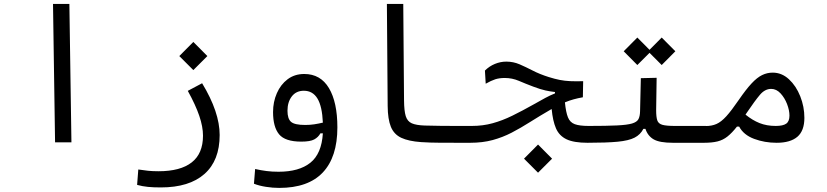

<svg xmlns="http://www.w3.org/2000/svg" viewBox="-20 -713 4142 962"><path d="M255.9 0 245.6 -693.4H327.6L337.9 0Z M785.6 226.1Q748.5 226.1 721.2 223.4Q693.8 220.7 667 213.4L672.9 136.2Q700.2 140.1 721.9 142.6Q743.7 145 774.4 145Q883.8 145 940.4 100.8Q997.1 56.6 997.1 -33.2Q997.1 -78.1 978.5 -132.6Q960 -187 920.9 -257.8L992.7 -295.9Q1080.6 -150.9 1080.6 -36.6Q1080.6 91.3 1004.4 158.7Q928.2 226.1 785.6 226.1ZM948.7 -361.8 878.4 -432.1 948.7 -502.9 1019 -432.1Z M1378.9 228.5Q1346.2 228.5 1312.3 223.1Q1278.3 217.8 1252.4 207.5L1258.3 133.8Q1288.6 140.6 1315.9 144Q1343.3 147.5 1375.5 147.5Q1478.5 147.5 1534.9 102.5Q1591.3 57.6 1597.7 -44.9H1585.4Q1574.7 -25.4 1554.4 -14.4Q1534.2 -3.4 1489.7 -3.4Q1408.7 -3.4 1378.4 -40Q1348.1 -76.7 1348.1 -151.4Q1348.1 -202.6 1367.2 -246.1Q1386.2 -289.6 1421.1 -315.9Q1456.1 -342.3 1504.4 -342.3Q1585.9 -342.3 1628.2 -271.5Q1670.4 -200.7 1670.4 -74.7Q1670.4 73.7 1597.4 151.1Q1524.4 228.5 1378.9 228.5ZM1597.7 -98.6Q1594.2 -180.2 1570.6 -219.2Q1546.9 -258.3 1502.4 -258.3Q1463.9 -258.3 1442.1 -230Q1420.4 -201.7 1420.4 -158.2Q1420.4 -117.7 1438.5 -102.3Q1456.5 -86.9 1509.3 -86.9Q1533.2 -86.9 1554.2 -90.1Q1575.2 -93.3 1597.7 -98.6Z M2337.9 2.4Q2326.7 2.4 2315.7 2.4Q2304.7 2.4 2293.9 2.4Q2236.3 2.4 2186 2.2Q2135.7 2 2089.8 -1Q2027.3 -5.4 1990.7 -22.5Q1954.1 -39.6 1938.5 -77.6Q1922.9 -115.7 1922.4 -182.1L1918.5 -693.4H2000.5L2004.4 -209Q2004.9 -157.7 2012.9 -131.3Q2021 -105 2043.2 -95.2Q2065.4 -85.4 2108.4 -84Q2149.9 -82.5 2195.6 -82.3Q2241.2 -82 2300.3 -82Q2310.5 -82 2321.5 -82Q2332.5 -82 2343.8 -82Q2367.2 -82 2367.2 -43.9Q2367.2 -19 2359.6 -8.3Q2352.1 2.4 2337.9 2.4Z M2923.8 2.4Q2855.5 2.4 2818.6 -15.1Q2781.7 -32.7 2765.6 -70.1Q2749.5 -107.4 2744.1 -166.5Q2742.2 -165.5 2740.2 -164.6Q2683.6 -131.8 2636.2 -101.8Q2588.9 -71.8 2543.7 -48.3Q2498.5 -24.9 2448.2 -11.2Q2397.9 2.4 2335.4 2.4Q2323.7 2.4 2316.7 -7.3Q2309.6 -17.1 2309.6 -41Q2309.6 -82 2343.8 -82Q2399.4 -82 2448.2 -95.5Q2497.1 -108.9 2546.9 -133.3Q2596.7 -157.7 2654.8 -190.4Q2687.5 -209 2711.9 -222.2Q2736.3 -235.4 2760.7 -245.1V-252Q2737.8 -254.4 2713.1 -259.8Q2688.5 -265.1 2652.3 -278.8Q2613.3 -293.5 2579.8 -307.9Q2546.4 -322.3 2508.8 -322.3Q2481.9 -322.3 2461.4 -315.7Q2440.9 -309.1 2413.6 -293.5L2409.7 -359.4Q2431.6 -381.3 2459.7 -392.8Q2487.8 -404.3 2516.6 -404.3Q2551.8 -404.3 2583 -390.9Q2614.3 -377.4 2649.2 -359.4Q2684.1 -341.3 2729 -327.1Q2759.8 -317.4 2784.9 -312.5Q2810.1 -307.6 2837.4 -306.4Q2864.7 -305.2 2901.9 -306.2L2900.4 -225.6Q2875.5 -221.2 2854.2 -215.3Q2833 -209.5 2810.5 -200.2Q2815.4 -150.4 2825.7 -125Q2835.9 -99.6 2859.9 -90.8Q2883.8 -82 2929.7 -82Q2948.2 -82 2956.5 -76.2Q2964.8 -70.3 2964.8 -51.3Q2964.8 -19 2953.1 -8.3Q2941.4 2.4 2923.8 2.4ZM2675.8 152.3 2605.5 82 2675.8 11.2 2746.1 82Z M2923.8 2.4 2929.7 -82Q3018.6 -82 3070.3 -84.5Q3122.1 -86.9 3146.7 -94.2Q3171.4 -101.6 3179 -116.2Q3186.5 -130.9 3187 -155.8L3190.9 -321.3L3270 -323.2L3267.6 -160.6Q3267.6 -127 3273.2 -110.1Q3278.8 -93.3 3298.8 -87.6Q3318.8 -82 3362.3 -82H3515.6Q3550.8 -82 3550.8 -44.9Q3550.8 -17.1 3539.1 -7.3Q3527.3 2.4 3509.8 2.4H3351.1Q3285.2 2.4 3255.4 -14.6Q3225.6 -31.7 3213.9 -67.4H3203.6Q3189 -38.6 3159.7 -23.4Q3130.4 -8.3 3074.5 -2.9Q3018.6 2.4 2923.8 2.4ZM3295.4 -387.2 3234.4 -448.2 3173.3 -387.2 3105 -456.1 3173.3 -524.9 3234.4 -463.4 3295.4 -524.9 3363.8 -456.1Z M3506.8 2.4Q3493.7 2.4 3488 -8.1Q3482.4 -18.6 3482.4 -44.9Q3482.4 -81.5 3515.6 -81.5Q3546.4 -81.5 3569.8 -91.8Q3593.3 -102.1 3618.9 -130.1Q3644.5 -158.2 3681.6 -212.4Q3717.8 -265.1 3745.6 -294.9Q3773.4 -324.7 3798.6 -336.9Q3823.7 -349.1 3851.6 -349.1Q3897 -349.1 3932.9 -315.9Q3968.8 -282.7 3989.5 -230.7Q4010.3 -178.7 4010.3 -122.6Q4010.3 -57.6 3975.1 -27.6Q3939.9 2.4 3871.1 2.4Q3811 2.4 3758.3 -17.3Q3705.6 -37.1 3683.6 -78.6H3672.4Q3647.5 -46.9 3625 -29.1Q3602.5 -11.2 3575 -4.4Q3547.4 2.4 3506.8 2.4ZM3715.3 -138.7Q3749.5 -110.8 3785.4 -96.4Q3821.3 -82 3866.7 -82Q3903.3 -82 3919.4 -93.5Q3935.5 -105 3935.5 -133.8Q3935.5 -160.2 3923.6 -191.4Q3911.6 -222.7 3890.9 -245.1Q3870.1 -267.6 3843.8 -267.6Q3812.5 -267.6 3787.4 -237.8Q3762.2 -208 3723.6 -150.9Q3719.2 -144 3715.3 -138.7Z"/></svg>

Font: Cascadia Code PL SemiLight
Style: Regular
Weight: 350
Monospace: yes
Designer: Aaron Bell
Foundry: Saja Typeworks
Version: Version 2404.023; ttfautohint (v1.8.4)